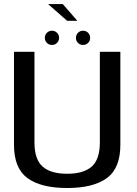

<svg xmlns="http://www.w3.org/2000/svg" viewBox="-20 -933 684 957"><path d="M314.8 4.1Q445.1 4.1 512.5 -45.2Q579.9 -94.5 579.9 -210.7V-674.7H477.7V-223.4Q477.7 -138.4 437.1 -102.6Q396.5 -66.9 314.8 -66.9Q233 -66.9 192.4 -102.7Q151.8 -138.6 151.8 -223.4V-674.7H49.7V-210.7Q49.7 -94.5 117 -45.2Q184.4 4.1 314.8 4.1ZM239.3 -708.9Q253.8 -708.9 264.1 -719.2Q274.5 -729.5 274.5 -744.2Q274.5 -759.2 264.1 -769.6Q253.8 -779.9 239.3 -779.9Q224.1 -779.9 213.8 -769.6Q203.5 -759.2 203.5 -744.2Q203.5 -729.5 213.8 -719.2Q224.1 -708.9 239.3 -708.9ZM393.7 -708.9Q408.9 -708.9 419.1 -719.2Q429.3 -729.5 429.3 -744.2Q429.3 -759.2 419.1 -769.6Q408.9 -779.9 393.7 -779.9Q379.2 -779.9 368.9 -769.6Q358.5 -759.2 358.5 -744.2Q358.5 -729.5 368.7 -719.2Q379 -708.9 393.7 -708.9ZM314.5 -829.4H365.5L292.9 -912.7H219.6Z"/></svg>

Font: Anybody Thin
Style: Regular
Weight: 100
Designer: Tyler Finck
Foundry: Etcetera Type Company
Version: Version 1.114;gftools[0.9.25]